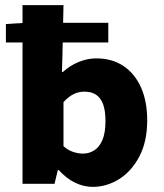

<svg xmlns="http://www.w3.org/2000/svg" viewBox="-20 -718 640 750"><path d="M342 12Q307 12 273 -4.5Q239 -21 209 -54H206L193 0H68V-698H228L224 -506L222 -437H226Q253 -462 287.5 -476Q322 -490 356 -490Q418 -490 462.5 -460Q507 -430 531 -376Q555 -322 555 -248Q555 -165 524.5 -107Q494 -49 445.5 -18.5Q397 12 342 12ZM304 -118Q328 -118 348 -130.5Q368 -143 380 -171Q392 -199 392 -245Q392 -285 383 -310Q374 -335 356 -347.5Q338 -360 309 -360Q288 -360 268 -350.5Q248 -341 228 -319V-147Q246 -131 266 -124.5Q286 -118 304 -118ZM3 -552V-624L79 -629H403V-552Z"/></svg>

Font: Source Code Pro ExtraBold
Style: Regular
Weight: 800
Monospace: yes
Designer: Paul D. Hunt, Teo Tuominen
Foundry: Adobe Systems Incorporated
Version: Version 1.018;hotconv 1.0.116;makeotfexe 2.5.65601